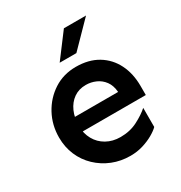

<svg xmlns="http://www.w3.org/2000/svg" viewBox="-168 -819 897 953"><g transform="rotate(-30 280.5 -342.0)"><path d="M305.7 14.6Q251 14.6 203.6 -4.4Q156.2 -23.4 119.6 -58.1Q83 -92.8 63 -139.6Q43 -186.5 43 -241.2Q43 -312.5 75.2 -372.1Q107.4 -431.6 163.1 -467.8Q218.8 -503.9 290 -503.9Q363.3 -503.9 415 -472.7Q466.8 -441.4 494.1 -386.7Q521.5 -332 521.5 -260.7V-209H149.4V-291H410.2Q407.2 -329.1 389.2 -353.5Q371.1 -377.9 344.2 -389.6Q317.4 -401.4 288.1 -401.4Q248 -401.4 218.8 -380.9Q189.5 -360.4 173.3 -324.2Q157.2 -288.1 157.2 -241.2Q157.2 -198.2 176.3 -164.1Q195.3 -129.9 230 -110.4Q264.6 -90.8 309.6 -90.8Q364.3 -90.8 407.7 -113.3Q451.2 -135.7 478.5 -160.2V-50.8Q463.9 -36.1 437.5 -21Q411.1 -5.9 377.4 4.4Q343.8 14.6 305.7 14.6ZM231.4 -561.5 335 -699.2H461.9L327.1 -561.5Z"/></g></svg>

Font: Sen SemiBold
Style: Regular
Weight: 600
Designer: Kosal Sen, Philatype
Foundry: Philatype
Version: Version 2.000;gftools[0.9.31]